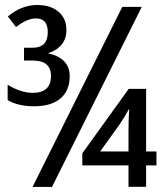

<svg xmlns="http://www.w3.org/2000/svg" viewBox="-20 -741 640 761"><path d="M170.4 -529.8Q256.3 -510.7 256.3 -439Q256.3 -382.3 220 -351.1Q183.6 -319.8 115.2 -319.8Q51.3 -319.8 10.3 -344.2V-404.8Q64 -373 109.4 -373Q182.1 -373 182.1 -439.9Q182.1 -501 110.4 -501H75.2V-551.8H109.4Q169.4 -551.8 169.4 -613.8Q169.4 -668 122.1 -668Q87.4 -668 43.5 -633.8L11.2 -675.8Q65.4 -721.2 127.4 -721.2Q180.7 -721.2 211.9 -694.6Q243.2 -668 243.2 -622.1Q243.2 -554.2 170.4 -529.8ZM542 -713.9 186 0H108.9L464.8 -713.9ZM600.1 -85.4H559.1V-0.5H489.3V-85.4H306.2V-133.3L490.2 -388.7H559.1V-140.6H600.1ZM489.3 -140.6V-226.6Q489.3 -266.6 492.2 -310.5Q472.7 -274.9 453.1 -246.6L377 -140.6Z"/></svg>

Font: WenQuanYi Micro Hei Mono
Style: Regular
Weight: 400
Foundry: Ascender Corporation
Version: Version 0.2.0-beta